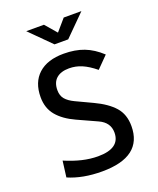

<svg xmlns="http://www.w3.org/2000/svg" viewBox="-163 -996 912 1105"><g transform="rotate(-20 293.0 -444.0)"><path d="M269 9.8Q150.9 9.8 63 -28.3L75.7 -127Q129.4 -104 179.4 -92Q229.5 -80.1 276.9 -80.1Q411.6 -80.1 411.6 -176.8Q411.6 -238.8 348.1 -267.6L228 -322.3Q157.2 -354.5 119.4 -399.9Q81.5 -445.3 81.5 -512.7Q81.5 -603.5 136.2 -653.3Q190.9 -703.1 291 -703.1Q360.8 -703.1 414.6 -682.6Q468.3 -662.1 518.1 -615.7L449.7 -546.4Q406.7 -581.5 369.4 -597.4Q332 -613.3 291.5 -613.3Q241.2 -613.3 213.6 -589.1Q186 -564.9 186 -517.6Q186 -483.9 204.1 -462.6Q222.2 -441.4 257.3 -424.8L358.9 -377Q436 -340.8 476.1 -295.4Q516.1 -250 516.1 -178.7Q516.1 9.8 269 9.8ZM260.7 -771.5 133.8 -898.4H242.2L302.7 -828.1L363.3 -898.4H471.7L344.7 -771.5Z"/></g></svg>

Font: Caskaydia Cove
Style: Regular
Weight: 400
Monospace: yes
Designer: Aaron Bell
Foundry: Saja Typeworks
Version: Version 4.300; ttfautohint (v1.8.3)